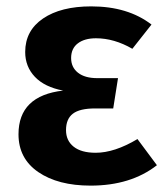

<svg xmlns="http://www.w3.org/2000/svg" viewBox="-20 -566 517 602"><path d="M266 -546Q381 -546 455 -489L395 -413Q338 -446 281 -446Q245 -446 224 -430Q203 -414 203 -384Q203 -355 224.5 -338Q246 -321 285 -321H350L335 -226H278Q230 -226 208.5 -209.5Q187 -193 187 -158Q187 -125 211 -106Q235 -87 280 -87Q339 -87 411 -130L472 -48Q390 16 264 16Q162 16 100 -26.5Q38 -69 38 -145Q38 -266 178 -282Q120 -293 89.5 -325Q59 -357 59 -403Q59 -470 115 -508Q171 -546 266 -546Z"/></svg>

Font: FiraSans
Style: Regular
Weight: 600
Designer: Carrois Corporate & Edenspiekermann AG
Foundry: Carrois Corporate GbR & Edenspiekermann AG
Version: Version 3.106;PS 003.106;hotconv 1.0.70;makeotf.lib2.5.58329